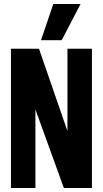

<svg xmlns="http://www.w3.org/2000/svg" viewBox="-20 -945 517 965"><path d="M35 0V-700H176L319 -286V-700H442V0H301L158 -395V0ZM186 -743 248 -925H385L290 -743Z"/></svg>

Font: Georama Condensed
Style: Bold
Weight: 700
Width: 3
Designer: Jean-Baptiste Levee
Foundry: Production Type
Version: Version 1.000